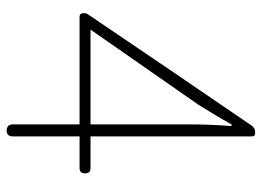

<svg xmlns="http://www.w3.org/2000/svg" viewBox="-122 -644 766 561"><g transform="rotate(90 260.5 -363.0)"><path d="M185 -479 21 -237C19 -234 18 -230 18 -226V-223C18 -217 22 -213 28 -213H180H343V-17C343 -6 350 0 361 0C372 0 378 -6 378 -17V-213H470C481 -213 486 -218 486 -229C486 -240 481 -245 470 -245H378V-717C378 -723 375 -726 369 -726H366C358 -726 350 -722 346 -715ZM176 -403 286 -561C306 -593 326 -626 343 -657H348C345 -626 343 -574 343 -544V-245H204H66Z"/></g></svg>

Font: GenSenRounded2 TW EL
Style: Regular
Weight: 250
Version: Version 2.100;PS 2.1;hotconv 16.6.51;makeotf.lib2.5.65220 DE